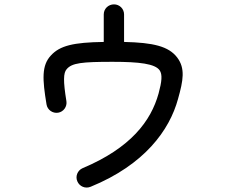

<svg xmlns="http://www.w3.org/2000/svg" viewBox="-20 -818 1040 879"><path d="M395 37C642 -64 756 -222 795 -365C819 -450 829 -505 791 -555C752 -606 682 -623 548 -626V-752C548 -778 527 -798 502 -798C476 -798 455 -778 455 -752V-626C316 -624 254 -609 213 -564C170 -518 174 -455 193 -340C197 -315 221 -298 246 -302C271 -306 288 -330 284 -355C269 -447 270 -484 285 -501C309 -530 355 -535 496 -535C619 -535 690 -526 711 -496C724 -477 721 -445 706 -390C671 -264 579 -141 358 -48C335 -38 324 -11 334 12C344 36 371 47 395 37Z"/></svg>

Font: 寒蝉半圆体
Style: Regular
Weight: 400
Designer: Yoshimichi Ohira & Warren
Foundry: ChillType
Version: Version 1.800;Glyphs 3.1.1 (3135)